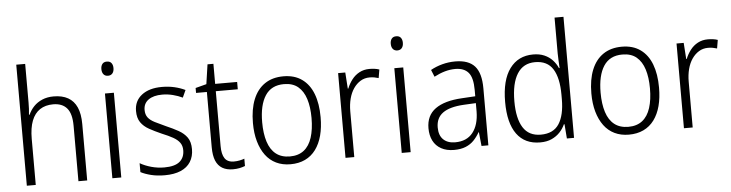

<svg xmlns="http://www.w3.org/2000/svg" viewBox="-47 -975 4571 1201"><g transform="rotate(-5 2239.0 -375.0)"><path d="M136 -517Q136 -496 135 -478Q134 -460 132 -441H136Q149 -470 170.5 -492.5Q192 -515 223.5 -528.5Q255 -542 295 -542Q349 -542 385.5 -521.5Q422 -501 440.5 -459.5Q459 -418 459 -354V0H404V-348Q404 -424 374.5 -458.5Q345 -493 288 -493Q239 -493 205 -470.5Q171 -448 153.5 -403Q136 -358 136 -289V0H80V-760H136Z M673 -532V0H617V-532ZM646 -730Q665 -730 674.5 -718Q684 -706 684 -686Q684 -665 674 -653Q664 -641 646 -641Q628 -641 618 -653Q608 -665 608 -686Q608 -706 617.5 -718Q627 -730 646 -730Z M1129 -138Q1129 -92 1108 -58.5Q1087 -25 1046 -7.5Q1005 10 946 10Q898 10 860 0.5Q822 -9 795 -23V-79Q826 -61 865.5 -50Q905 -39 947 -39Q1013 -39 1043.5 -64.5Q1074 -90 1074 -136Q1074 -164 1060 -183.5Q1046 -203 1018.5 -218.5Q991 -234 949 -251Q906 -270 872.5 -288.5Q839 -307 820 -334.5Q801 -362 801 -406Q801 -469 848 -505.5Q895 -542 975 -542Q1017 -542 1053.5 -533.5Q1090 -525 1121 -510L1100 -464Q1073 -477 1040 -485.5Q1007 -494 973 -494Q918 -494 886.5 -471.5Q855 -449 855 -408Q855 -379 869 -360.5Q883 -342 911.5 -327.5Q940 -313 980 -295Q1022 -277 1056 -258Q1090 -239 1109.5 -211.5Q1129 -184 1129 -138Z M1384 -38Q1403 -38 1420 -41.5Q1437 -45 1450 -50V-4Q1435 2 1416 6Q1397 10 1374 10Q1334 10 1307 -6Q1280 -22 1266.5 -54.5Q1253 -87 1253 -139V-486H1185V-517L1254 -535L1272 -658H1309V-532H1447V-486H1309V-141Q1309 -90 1326.5 -64Q1344 -38 1384 -38Z M1948 -267Q1948 -203 1934.5 -152Q1921 -101 1894 -64.5Q1867 -28 1827 -9Q1787 10 1735 10Q1685 10 1645.5 -9Q1606 -28 1579 -64.5Q1552 -101 1537.5 -152Q1523 -203 1523 -267Q1523 -354 1548 -415.5Q1573 -477 1621 -509.5Q1669 -542 1738 -542Q1807 -542 1854 -508.5Q1901 -475 1924.5 -413.5Q1948 -352 1948 -267ZM1581 -267Q1581 -196 1597.5 -144.5Q1614 -93 1648.5 -66Q1683 -39 1736 -39Q1789 -39 1823.5 -66Q1858 -93 1874.5 -144.5Q1891 -196 1891 -267Q1891 -336 1875 -386.5Q1859 -437 1825.5 -465Q1792 -493 1737 -493Q1658 -493 1619.5 -434Q1581 -375 1581 -267Z M2278 -541Q2294 -541 2310 -539Q2326 -537 2340 -532L2331 -479Q2318 -483 2304.5 -485.5Q2291 -488 2275 -488Q2243 -488 2217.5 -472.5Q2192 -457 2173.5 -430Q2155 -403 2145.5 -366.5Q2136 -330 2136 -287V0H2081V-532H2126L2133 -430H2136Q2148 -460 2167.5 -485.5Q2187 -511 2215 -526Q2243 -541 2278 -541Z M2490 -532V0H2434V-532ZM2463 -730Q2482 -730 2491.5 -718Q2501 -706 2501 -686Q2501 -665 2491 -653Q2481 -641 2463 -641Q2445 -641 2435 -653Q2425 -665 2425 -686Q2425 -706 2434.5 -718Q2444 -730 2463 -730Z M2817 -541Q2900 -541 2939 -497.5Q2978 -454 2978 -358V0H2935L2926 -87H2924Q2908 -59 2887 -37Q2866 -15 2835.5 -2.5Q2805 10 2762 10Q2715 10 2681.5 -8.5Q2648 -27 2631 -60.5Q2614 -94 2614 -139Q2614 -219 2671.5 -260.5Q2729 -302 2839 -308L2923 -313V-352Q2923 -430 2895.5 -462Q2868 -494 2813 -494Q2780 -494 2747 -484.5Q2714 -475 2680 -457L2662 -501Q2696 -520 2735.5 -530.5Q2775 -541 2817 -541ZM2845 -266Q2758 -261 2715 -230Q2672 -199 2672 -139Q2672 -89 2699 -63Q2726 -37 2773 -37Q2846 -37 2884 -85Q2922 -133 2923 -217V-270Z M3303 10Q3207 10 3156.5 -59Q3106 -128 3106 -261Q3106 -398 3159 -470Q3212 -542 3306 -542Q3346 -542 3376 -529Q3406 -516 3427 -493.5Q3448 -471 3460 -443H3464Q3463 -466 3461.5 -490.5Q3460 -515 3460 -535V-760H3516V0H3471L3464 -90H3460Q3448 -63 3427 -40.5Q3406 -18 3375.5 -4Q3345 10 3303 10ZM3311 -38Q3390 -38 3425.5 -92.5Q3461 -147 3461 -248V-276Q3461 -381 3426 -437Q3391 -493 3314 -493Q3240 -493 3202 -433Q3164 -373 3164 -260Q3164 -152 3200 -95Q3236 -38 3311 -38Z M4073 -267Q4073 -203 4059.5 -152Q4046 -101 4019 -64.5Q3992 -28 3952 -9Q3912 10 3860 10Q3810 10 3770.5 -9Q3731 -28 3704 -64.5Q3677 -101 3662.5 -152Q3648 -203 3648 -267Q3648 -354 3673 -415.5Q3698 -477 3746 -509.5Q3794 -542 3863 -542Q3932 -542 3979 -508.5Q4026 -475 4049.5 -413.5Q4073 -352 4073 -267ZM3706 -267Q3706 -196 3722.5 -144.5Q3739 -93 3773.5 -66Q3808 -39 3861 -39Q3914 -39 3948.5 -66Q3983 -93 3999.5 -144.5Q4016 -196 4016 -267Q4016 -336 4000 -386.5Q3984 -437 3950.5 -465Q3917 -493 3862 -493Q3783 -493 3744.5 -434Q3706 -375 3706 -267Z M4403 -541Q4419 -541 4435 -539Q4451 -537 4465 -532L4456 -479Q4443 -483 4429.5 -485.5Q4416 -488 4400 -488Q4368 -488 4342.5 -472.5Q4317 -457 4298.5 -430Q4280 -403 4270.5 -366.5Q4261 -330 4261 -287V0H4206V-532H4251L4258 -430H4261Q4273 -460 4292.5 -485.5Q4312 -511 4340 -526Q4368 -541 4403 -541Z"/></g></svg>

Font: Noto Sans Hebrew SemiCondensed Light
Style: Regular
Weight: 300
Width: 4
Designer: Monotype Design Team
Foundry: Monotype Imaging Inc.
Version: Version 2.003